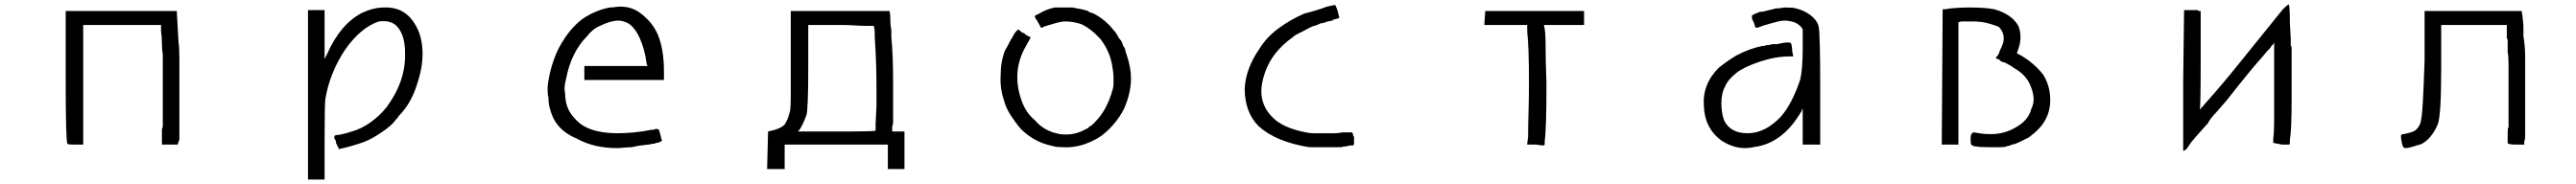

<svg xmlns="http://www.w3.org/2000/svg" viewBox="-20 -639 11505 823"><path d="M273.4 -589.8H769.5L777.3 -449.2Q781.2 -429.7 781.2 -373Q781.2 -316.4 781.2 -226.6V-15.6L773.4 7.8H703.1V-27.3V-58.6Q703.1 -62.5 705.1 -66.4Q707 -70.3 707 -74.2V-242.2V-394.5Q703.1 -418 703.1 -445.3Q703.1 -472.7 699.2 -500V-515.6V-527.3H523.4H351.6V7.8H316.4Q281.2 7.8 281.2 3.9Q273.4 -3.9 273.4 -293Z M1695.3 -605.5Q1793 -609.4 1839.8 -519.5Q1867.2 -468.8 1867.2 -398.4Q1867.2 -335.9 1843.8 -265.6Q1816.4 -175.8 1761.7 -121.1Q1757.8 -113.3 1746.1 -101.6Q1730.5 -78.1 1683.6 -46.9Q1644.5 -19.5 1605.5 -3.9Q1550.8 15.6 1496.1 27.3H1492.2V23.4L1480.5 0V-7.8L1476.6 -15.6V-11.7Q1476.6 -15.6 1474.6 -17.6Q1472.7 -19.5 1472.7 -23.4Q1472.7 -35.2 1484.4 -35.2Q1492.2 -35.2 1509.8 -39.1Q1527.3 -43 1550.8 -50.8Q1593.8 -62.5 1634.8 -91.8Q1675.8 -121.1 1707 -160.2Q1793 -277.3 1789.1 -402.3Q1789.1 -476.6 1757.8 -515.6Q1730.5 -550.8 1671.9 -543Q1589.8 -515.6 1519.5 -414.1Q1453.1 -312.5 1433.6 -199.2Q1429.7 -179.7 1429.7 -7.8V164.1H1355.5V-593.8H1429.7V-375L1441.4 -398.4Q1500 -531.2 1597.7 -582Q1648.4 -605.5 1695.3 -605.5Z M2703.1 -605.5Q2714.8 -605.5 2726.6 -607.4Q2738.3 -609.4 2750 -609.4Q2796.9 -609.4 2832 -585.9Q2855.5 -570.3 2878.9 -544.9Q2902.3 -519.5 2918 -484.4Q2945.3 -418 2945.3 -320.3V-281.2H2589.8V-343.8H2871.1V-347.7Q2867.2 -351.6 2867.2 -359.4Q2859.4 -418 2837.9 -466.8Q2816.4 -515.6 2785.2 -535.2Q2777.3 -539.1 2765.6 -543Q2753.9 -546.9 2742.2 -546.9Q2707 -546.9 2660.2 -523.4Q2628.9 -511.7 2601.6 -476.6Q2531.2 -406.2 2507.8 -285.2Q2503.9 -269.5 2502 -253.9Q2500 -238.3 2503.9 -222.7Q2503.9 -152.3 2546.9 -109.4Q2601.6 -43 2738.3 -43Q2773.4 -43 2812.5 -46.9Q2851.6 -50.8 2890.6 -58.6H2898.4Q2914.1 -66.4 2921.9 -58.6V-62.5Q2921.9 -62.5 2929.7 -35.2L2933.6 -19.5V-15.6L2937.5 -11.7Q2937.5 -7.8 2918 0H2910.2L2902.3 3.9H2898.4H2894.5Q2882.8 7.8 2857.4 9.8Q2832 11.7 2800.8 19.5Q2781.2 19.5 2765.6 21.5Q2750 23.4 2734.4 23.4Q2632.8 23.4 2554.7 -19.5Q2460.9 -58.6 2437.5 -148.4Q2429.7 -171.9 2429.7 -199.2Q2425.8 -218.8 2425.8 -230.5Q2425.8 -242.2 2425.8 -253.9Q2437.5 -347.7 2476.6 -425.8Q2500 -468.8 2525.4 -500Q2550.8 -531.2 2582 -554.7Q2640.6 -593.8 2703.1 -605.5Z M3511.7 -585.9V-589.8H3953.1V-585.9Q3957 -574.2 3957 -531.2L3960.9 -503.9V-472.7Q3964.8 -433.6 3966.8 -380.9Q3968.8 -328.1 3968.8 -273.4V-214.8V-89.8Q3968.8 -85.9 3966.8 -80.1Q3964.8 -74.2 3964.8 -70.3V-50.8H4019.5V117.2H3945.3V7.8H3484.4V117.2H3406.2V113.3L3410.2 -46.9V-50.8L3425.8 -54.7Q3464.8 -62.5 3484.4 -82Q3500 -105.5 3507.8 -140.6Q3511.7 -152.3 3511.7 -210.9Q3511.7 -269.5 3511.7 -371.1ZM3589.8 -527.3V-433.6V-339.8Q3589.8 -156.2 3582 -125Q3566.4 -82 3550.8 -58.6L3543 -50.8H3714.8Q3890.6 -50.8 3890.6 -54.7V-70.3V-74.2V-85.9L3894.5 -164.1V-203.1V-242.2Q3894.5 -300.8 3892.6 -359.4Q3890.6 -418 3886.7 -472.7V-468.8V-488.3V-500L3882.8 -523.4H3843.8Q3824.2 -523.4 3796.9 -525.4Q3769.5 -527.3 3734.4 -527.3Z M4769.5 -605.5Q4793 -601.6 4810.5 -597.7Q4828.1 -593.8 4839.8 -589.8Q4839.8 -585.9 4843.8 -585.9H4847.7Q4847.7 -582 4851.6 -582H4855.5Q4875 -574.2 4894.5 -560.5Q4914.1 -546.9 4933.6 -527.3Q4941.4 -519.5 4947.3 -511.7Q4953.1 -503.9 4960.9 -496.1Q4976.6 -472.7 4976.6 -468.8L4980.5 -464.8Q4992.2 -453.1 4996.1 -433.6Q5003.9 -425.8 5005.9 -414.1Q5007.8 -402.3 5011.7 -394.5Q5031.2 -335.9 5031.2 -289.1Q5031.2 -222.7 5000 -152.3Q4980.5 -113.3 4949.2 -78.1Q4918 -43 4886.7 -23.4Q4808.6 23.4 4730.5 19.5Q4699.2 19.5 4687.5 15.6L4671.9 11.7L4656.2 7.8Q4589.8 -11.7 4539.1 -62.5Q4515.6 -89.8 4494.1 -123Q4472.7 -156.2 4464.8 -187.5Q4445.3 -242.2 4449.2 -304.7Q4449.2 -363.3 4468.8 -414.1Q4476.6 -425.8 4492.2 -457Q4500 -468.8 4505.9 -480.5Q4511.7 -492.2 4519.5 -500L4527.3 -507.8L4546.9 -492.2H4550.8L4566.4 -480.5L4574.2 -476.6L4582 -472.7V-468.8L4562.5 -433.6Q4523.4 -367.2 4523.4 -293Q4523.4 -246.1 4539.1 -199.2Q4558.6 -136.7 4601.6 -101.6Q4644.5 -50.8 4714.8 -39.1Q4773.4 -31.2 4824.2 -58.6L4832 -62.5Q4839.8 -66.4 4839.8 -66.4L4843.8 -70.3Q4839.8 -70.3 4855.5 -78.1L4871.1 -93.8Q4898.4 -121.1 4918 -158.2Q4937.5 -195.3 4949.2 -238.3Q4953.1 -250 4953.1 -263.7Q4953.1 -277.3 4953.1 -289.1Q4953.1 -304.7 4951.2 -320.3Q4949.2 -335.9 4945.3 -355.5Q4933.6 -414.1 4894.5 -464.8Q4851.6 -511.7 4808.6 -531.2Q4773.4 -543 4738.3 -543Q4718.8 -543 4693.4 -535.2Q4668 -527.3 4640.6 -519.5L4636.7 -515.6H4632.8Q4625 -515.6 4625 -523.4L4609.4 -550.8L4605.5 -554.7Q4605.5 -558.6 4603.5 -560.5Q4601.6 -562.5 4601.6 -566.4Q4601.6 -570.3 4621.1 -578.1Q4652.3 -597.7 4691.4 -605.5H4730.5H4765.6Z M5941.4 -617.2Q5945.3 -617.2 5953.1 -593.8Q5960.9 -562.5 5960.9 -562.5V-558.6Q5964.8 -558.6 5933.6 -550.8Q5933.6 -546.9 5929.7 -546.9L5910.2 -543L5886.7 -535.2H5878.9L5871.1 -531.2Q5855.5 -523.4 5847.7 -523.4Q5828.1 -515.6 5800.8 -500Q5785.2 -492.2 5773.4 -486.3Q5761.7 -480.5 5753.9 -472.7Q5660.2 -406.2 5628.9 -312.5Q5621.1 -289.1 5617.2 -269.5Q5613.3 -250 5613.3 -230.5Q5613.3 -164.1 5664.1 -113.3Q5710.9 -66.4 5812.5 -46.9Q5828.1 -43 5847.7 -43Q5867.2 -43 5890.6 -43Q5918 -43 5937.5 -43Q5957 -43 5976.6 -46.9Q6015.6 -46.9 6015.6 -46.9Q6023.4 -46.9 6023.4 -31.2Q6027.3 -27.3 6027.3 -27.3V3.9Q6027.3 11.7 6019.5 11.7H6007.8L5992.2 15.6Q5976.6 15.6 5972.7 19.5H5902.3H5871.1H5828.1Q5679.7 -3.9 5601.6 -74.2Q5539.1 -136.7 5539.1 -242.2Q5543 -332 5605.5 -421.9Q5636.7 -472.7 5689.5 -511.7Q5742.2 -550.8 5804.7 -578.1Q5835.9 -585.9 5861.3 -593.8Q5886.7 -601.6 5906.2 -609.4Q5945.3 -617.2 5941.4 -617.2Z M6613.3 -589.8H7054.7V-527.3H6875Q6882.8 -503.9 6882.8 -437.5Q6882.8 -371.1 6886.7 -265.6Q6886.7 -164.1 6884.8 -99.6Q6882.8 -35.2 6878.9 -7.8V3.9V7.8Q6875 11.7 6871.1 11.7L6839.8 7.8H6800.8V3.9L6804.7 -27.3Q6804.7 -74.2 6806.6 -134.8Q6808.6 -195.3 6808.6 -273.4Q6808.6 -351.6 6806.6 -408.2Q6804.7 -464.8 6800.8 -496.1V-527.3H6609.4V-531.2Z M7949.2 -605.5Q7992.2 -605.5 8000 -601.6Q8035.2 -593.8 8064.5 -572.3Q8093.8 -550.8 8101.6 -523.4Q8109.4 -500 8109.4 -250V7.8H8031.2V-156.2Q8031.2 -152.3 8029.3 -150.4Q8027.3 -148.4 8027.3 -144.5Q7949.2 -7.8 7832 15.6Q7793 23.4 7773.4 23.4Q7722.7 23.4 7671.9 -7.8Q7593.8 -62.5 7589.8 -164.1Q7582 -261.7 7656.2 -335.9Q7695.3 -367.2 7734.4 -390.6Q7793 -421.9 7851.6 -433.6H7859.4Q7867.2 -437.5 7877 -437.5Q7886.7 -437.5 7894.5 -441.4H7914.1Q7933.6 -445.3 7945.3 -447.3Q7957 -449.2 7964.8 -449.2Q7980.5 -449.2 7980.5 -441.4Q7980.5 -437.5 7982.4 -431.6Q7984.4 -425.8 7984.4 -410.2L7988.3 -390.6V-386.7H7972.7Q7910.2 -386.7 7839.8 -363.3Q7769.5 -339.8 7734.4 -312.5Q7695.3 -281.2 7683.6 -250Q7668 -222.7 7668 -175.8Q7668 -136.7 7679.7 -101.6Q7707 -43 7785.2 -43Q7863.3 -43 7933.6 -117.2Q7960.9 -148.4 7982.4 -191.4Q8003.9 -234.4 8019.5 -281.2Q8031.2 -328.1 8031.2 -425.8V-507.8L8023.4 -519.5Q8003.9 -539.1 7980.5 -543Q7953.1 -550.8 7921.9 -543Q7890.6 -535.2 7851.6 -523.4L7832 -515.6H7820.3L7812.5 -539.1L7804.7 -554.7Q7804.7 -570.3 7804.7 -570.3L7820.3 -578.1L7839.8 -585.9Q7851.6 -585.9 7865.2 -589.8Q7878.9 -593.8 7898.4 -597.7Q7906.2 -601.6 7918 -601.6Q7929.7 -601.6 7949.2 -605.5Z M8777.3 -605.5Q8812.5 -605.5 8839.8 -603.5Q8867.2 -601.6 8886.7 -597.7Q8968.8 -574.2 8996.1 -519.5Q9003.9 -496.1 9003.9 -472.7Q9003.9 -449.2 8996.1 -425.8L8988.3 -402.3Q8988.3 -398.4 8992.2 -398.4Q8996.1 -394.5 9000 -394.5Q9062.5 -359.4 9105.5 -304.7Q9136.7 -253.9 9136.7 -191.4Q9136.7 -97.7 9054.7 -35.2Q9046.9 -27.3 9035.2 -21.5Q9023.4 -15.6 9007.8 -7.8Q8976.6 7.8 8964.8 7.8L8957 11.7L8941.4 15.6Q8933.6 19.5 8914.1 19.5Q8894.5 19.5 8871.1 19.5Q8816.4 19.5 8804.7 15.6H8796.9Q8793 15.6 8793 11.7H8789.1Q8781.2 11.7 8781.2 -11.7V-15.6V-19.5V-23.4Q8781.2 -35.2 8785.2 -39.1V-35.2Q8785.2 -46.9 8796.9 -46.9Q8816.4 -43 8834 -41Q8851.6 -39.1 8871.1 -39.1Q8933.6 -39.1 8984.4 -70.3Q9039.1 -101.6 9050.8 -148.4Q9062.5 -171.9 9062.5 -195.3Q9062.5 -218.8 9050.8 -250Q9031.2 -304.7 8972.7 -335.9Q8964.8 -343.8 8933.6 -359.4Q8914.1 -363.3 8910.2 -371.1Q8906.2 -375 8902.3 -375Q8894.5 -375 8894.5 -382.8L8898.4 -386.7L8902.3 -390.6Q8902.3 -390.6 8910.2 -406.2V-410.2L8918 -425.8L8925.8 -445.3Q8937.5 -488.3 8906.2 -519.5Q8886.7 -527.3 8857.4 -535.2Q8828.1 -543 8793 -543H8738.3L8726.6 -539.1V7.8H8652.3V3.9L8656.2 -593.8V-597.7H8668Q8687.5 -601.6 8716.8 -603.5Q8746.1 -605.5 8777.3 -605.5Z M10175.8 -597.7Q10195.3 -617.2 10199.2 -617.2Q10207 -632.8 10207 -535.2L10210.9 -464.8V-437.5L10214.8 -425.8V-414.1V-269.5V-195.3Q10214.8 -128.9 10212.9 -82Q10210.9 -35.2 10207 -11.7V-3.9Q10207 7.8 10203.1 7.8H10171.9Q10132.8 0 10132.8 0V-19.5Q10136.7 -46.9 10136.7 -103.5Q10136.7 -160.2 10136.7 -242.2V-316.4V-363.3V-410.2V-425.8V-449.2Q10132.8 -441.4 10132.8 -441.4L10125 -433.6Q10121.1 -429.7 10121.1 -427.7Q10121.1 -425.8 10117.2 -421.9L10109.4 -414.1L10105.5 -410.2L10085.9 -386.7Q10039.1 -335.9 9925.8 -191.4L9875 -132.8Q9851.6 -109.4 9839.8 -85.9L9832 -78.1Q9804.7 -46.9 9785.2 -25.4Q9765.6 -3.9 9753.9 15.6Q9742.2 35.2 9730.5 35.2V31.2V-277.3L9734.4 -589.8V-593.8H9757.8H9777.3H9793Q9796.9 -593.8 9796.9 -591.8Q9796.9 -589.8 9800.8 -589.8H9808.6V-363.3Q9808.6 -160.2 9804.7 -148.4L9832 -179.7Q9902.3 -257.8 9988.3 -365.2Q10074.2 -472.7 10175.8 -597.7Z M10808.6 -589.8H11242.2L11246.1 -566.4Q11246.1 -558.6 11248 -544.9Q11250 -531.2 11250 -519.5V-476.6Q11257.8 -433.6 11257.8 -380.9Q11257.8 -328.1 11257.8 -269.5V-226.6V-183.6V-66.4V-50.8V-35.2Q11257.8 -11.7 11253.9 -7.8V0V3.9V7.8H11218.8Q11179.7 7.8 11179.7 0V-35.2V-43V-50.8Q11179.7 -66.4 11183.6 -70.3V-66.4V-230.5Q11183.6 -300.8 11183.6 -345.7Q11183.6 -390.6 11179.7 -406.2V-453.1V-460.9L11175.8 -468.8V-496.1V-527.3H10882.8V-429.7V-332Q10882.8 -226.6 10878.9 -164.1Q10875 -101.6 10867.2 -82Q10839.8 -19.5 10796.9 3.9Q10789.1 7.8 10779.3 9.8Q10769.5 11.7 10761.7 15.6Q10746.1 19.5 10738.3 21.5Q10730.5 23.4 10722.7 23.4Q10710.9 23.4 10707 0Q10703.1 -15.6 10703.1 -31.2Q10703.1 -39.1 10714.8 -39.1Q10753.9 -46.9 10765.6 -54.7Q10781.2 -66.4 10789.1 -85.9Q10796.9 -109.4 10800.8 -181.6Q10804.7 -253.9 10808.6 -367.2Z"/></svg>

Font: 和音 by 宁静之雨，公众号njzyshare
Style: Regular
Weight: 400
Designer: Steve Matteson
Foundry: Ascender Corporation
Version: Version 6.00;June 8, 2018;FontCreator 11.0.0.2388 32-bit